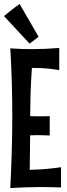

<svg xmlns="http://www.w3.org/2000/svg" viewBox="-20 -945 340 969"><path d="M231 -359C215 -358 199 -358 184 -358C166 -358 149 -358 132 -359C133 -440 135 -521 141 -602H160C199 -602 239 -598 279 -591V-703C229 -699 186 -697 142 -697C107 -697 71 -698 32 -701C39 -586 42 -471 42 -356C42 -236 38 -116 32 4C85 1 134 -1 184 -1C218 -1 252 0 288 1V-101C232 -93 183 -89 130 -88L132 -262C144 -262 157 -263 169 -263C190 -263 211 -262 231 -261ZM79 -925C46 -902 0 -864 0 -864L129 -725L175 -759Z"/></svg>

Font: Mouse Memoirs
Style: Regular
Weight: 400
Designer: Astigmatic (AOETI)
Foundry: Astigmatic (AOETI)
Version: Version 1.000